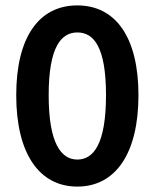

<svg xmlns="http://www.w3.org/2000/svg" viewBox="-20 -678 573 710"><path d="M492 -326C492 -541 407 -658 266 -658C125 -658 40 -542 40 -326C40 -110 125 12 266 12C407 12 492 -110 492 -326ZM160 -326C160 -506 207 -558 266 -558C326 -558 372 -506 372 -326C372 -146 326 -88 266 -88C207 -88 160 -146 160 -326Z"/></svg>

Font: Falling Sky
Style: Med
Weight: 500
Designer: Paul D. Hunt
Foundry: Adobe Systems Incorporated
Version: Version 1.02